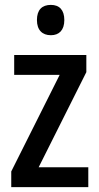

<svg xmlns="http://www.w3.org/2000/svg" viewBox="-20 -765 406 785"><path d="M188 -745C152 -745 131 -725 131 -683C131 -642 153 -621 188 -621C222 -621 243 -642 243 -683C243 -724 223 -745 188 -745ZM341 0V-81H138L333 -470V-540H38V-459H224L26 -64V0Z"/></svg>

Font: Noto Sans Gujarati UI Condensed Medium
Style: Regular
Weight: 500
Width: 3
Designer: Jelle Bosma - Monotype Design Team, Universal Thirst
Foundry: Monotype Imaging Inc.
Version: Version 2.106